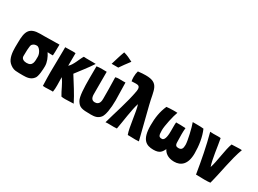

<svg xmlns="http://www.w3.org/2000/svg" viewBox="-36 -1484 2941 2185"><g transform="rotate(30 1434.5 -391.5)"><path d="M455 -501C347 -501 335 -498 263 -498H205C62 -498 34 -435 34 -285C34 -271 33 -249 33 -223C33 -162 40 -80 85 -37C108 -15 139 4 171 7C203 10 238 10 271 10C321 10 369 5 403 -37C431 -62 435 -171 435 -206C435 -256 412 -313 381 -359C406 -357 431 -356 451 -357C454 -394 454 -422 454 -450C454 -467 454 -483 455 -501ZM233 -133C202 -133 165 -146 165 -183C165 -210 165 -322 180 -338C197 -357 214 -363 240 -363C269 -363 310 -308 310 -259C310 -196 314 -133 233 -133Z M757 -293C813 -368 873 -441 922 -517C911 -518 897 -518 881 -518C866 -518 849 -518 832 -518C809 -518 786 -518 764 -520C735 -476 708 -383 662 -343C662 -345 661 -346 661 -345C662 -366 662 -412 662 -508C651 -510 636 -510 621 -510C589 -510 553 -508 526 -508C526 -493 526 -479 526 -465C526 -331 522 -272 522 -180C522 -133 523 -78 526 0C535 1 546 2 557 2C586 2 617 -1 641 -1C647 -1 653 -1 658 0C663 -26 664 -57 664 -88C664 -127 662 -166 662 -193C708 -134 730 -64 770 0C783 3 801 4 821 4C860 4 905 0 931 0C880 -103 817 -196 757 -293Z M1137 -793C1115 -735 1097 -670 1078 -609H1165C1194 -654 1218 -682 1261 -741C1218 -764 1180 -782 1137 -793ZM1075 -209V-502C1053 -502 1034 -503 1014 -503C991 -503 968 -502 943 -498C943 -453 942 -396 942 -338C942 -222 946 -101 973 -57C1009 2 1038 10 1159 10C1209 10 1250 5 1284 -37C1310 -70 1326 -163 1326 -272C1326 -362 1321 -414 1321 -503C1308 -502 1297 -502 1287 -502C1266 -502 1251 -503 1236 -503C1222 -503 1208 -502 1190 -497C1194 -365 1194 -311 1194 -219C1194 -193 1193 -133 1131 -133C1103 -133 1075 -146 1075 -209Z M1350 2C1364 0 1378 0 1392 0C1414 0 1436 1 1457 1C1471 1 1485 0 1498 -1C1517 -97 1538 -281 1567 -361C1596 -281 1610 -79 1642 1C1674 0 1705 3 1741 3C1756 3 1772 2 1788 1C1767 -79 1701 -346 1683 -415C1638 -590 1661 -690 1481 -690C1453 -690 1419 -688 1380 -683C1373 -660 1369 -632 1369 -605C1369 -585 1371 -566 1374 -550C1395 -550 1414 -552 1431 -552C1461 -552 1482 -545 1482 -506C1482 -499 1481 -491 1480 -482C1452 -321 1391 -149 1350 2Z M2000 -155C1961 -154 1951 -168 1951 -240C1951 -300 1983 -443 2005 -500C1988 -501 1972 -501 1956 -501C1922 -501 1892 -499 1863 -496C1824 -408 1812 -322 1812 -225C1812 -37 1882 1 1977 1C2062 1 2080 -35 2103 -79C2120 -42 2164 1 2249 1C2336 1 2406 -50 2406 -199C2406 -296 2391 -404 2352 -492C2330 -495 2301 -496 2256 -496C2242 -496 2226 -496 2209 -496C2231 -439 2268 -282 2268 -231C2268 -182 2256 -158 2215 -158C2187 -158 2170 -167 2170 -212C2169 -247 2168 -278 2168 -310C2168 -337 2169 -365 2172 -395C2149 -397 2126 -398 2103 -398H2047C2045 -379 2045 -360 2045 -341C2045 -322 2045 -303 2045 -283C2045 -248 2043 -155 2000 -155Z M2540 3C2571 3 2613 5 2654 5C2681 5 2707 4 2728 1C2773 -167 2797 -348 2853 -499C2842 -500 2832 -500 2822 -500C2784 -500 2755 -496 2719 -496C2687 -415 2670 -234 2641 -155C2612 -234 2594 -402 2575 -497C2563 -499 2551 -499 2538 -499C2518 -499 2498 -498 2478 -498C2464 -498 2450 -499 2436 -500C2479 -343 2513 -164 2540 3Z"/></g></svg>

Font: HEYCLAY
Style: Regular
Weight: 400
Designer: Marcelo Magalhaes
Foundry: Marcelo Magalhães
Version: Version 1.300;hotconv 1.0.109;makeotfexe 2.5.65596